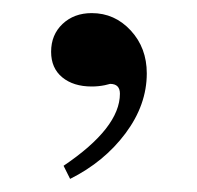

<svg xmlns="http://www.w3.org/2000/svg" viewBox="-20 -126 301 293"><path d="M148 2Q148 2 140 4Q130 6 120 6Q92 6 75 -8Q58 -22 58 -47Q58 -73 75.5 -89.5Q93 -106 120 -106Q155 -106 179.5 -79.5Q204 -53 204 -14Q204 34 171.5 77.5Q139 121 87 147L77 127Q163 69 163 17Q163 2 148 2Z"/></svg>

Font: MM Ethnic
Style: Regular
Weight: 400
Designer: Khon Soe Zaw Thu
Version: Version 1.00 July 18, 2016, initial release